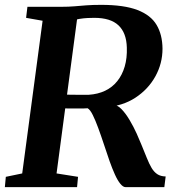

<svg xmlns="http://www.w3.org/2000/svg" viewBox="-21 -771 730 791"><path d="M-1 0 3 -42.5 70.5 -56.5 154.5 -685.5 86.5 -697.5 92 -743H233Q262 -743 285.2 -745Q308.5 -747 334.2 -749Q360 -751 395.5 -751Q490 -751 545.2 -729.8Q600.5 -708.5 624.2 -668.2Q648 -628 648.5 -570.5Q648.5 -509.5 619 -456.2Q589.5 -403 536.8 -368.5Q484 -334 414 -329.5L443.5 -339Q461.5 -340 479.2 -321.8Q497 -303.5 513.2 -276Q529.5 -248.5 542 -220.8Q554.5 -193 562 -174Q574.5 -144 584 -120Q593.5 -96 603.5 -79.2Q613.5 -62.5 627 -53.5Q640.5 -44.5 661.5 -44L656 0H496.5Q486 0 474.8 -13.8Q463.5 -27.5 452.5 -51.8Q441.5 -76 430.5 -107Q418.5 -141.5 406.8 -177.2Q395 -213 383.5 -244.2Q372 -275.5 361.2 -297.2Q350.5 -319 340 -325Q336 -324.5 323.8 -324.2Q311.5 -324 295 -324Q278.5 -324 262.8 -324.2Q247 -324.5 236 -324.5L243 -381.5Q252 -381 267 -380.8Q282 -380.5 298 -380.5Q314 -380.5 326.8 -380.5Q339.5 -380.5 344.5 -380.5Q382.5 -383 412.2 -397.2Q442 -411.5 462.2 -436.8Q482.5 -462 492.8 -497Q503 -532 501.5 -575Q500 -635.5 467.2 -666.5Q434.5 -697.5 367.5 -697.5Q357.5 -697.5 340.2 -696.8Q323 -696 305.2 -693Q287.5 -690 276.5 -685L300.5 -722L212 -56.5L300.5 -42.5L296.5 0Z"/></svg>

Font: Merriweather 36pt
Style: Bold Italic
Weight: 700
Italic angle: -7.8°
Version: Version 2.101